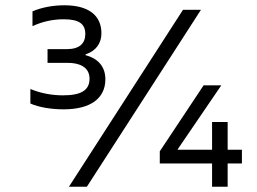

<svg xmlns="http://www.w3.org/2000/svg" viewBox="-20 -707 973 727"><path d="M237 -469C276 -469 319 -456 319 -409C319 -365 287 -346 218 -346C179 -346 136 -353 95 -370V-315C129 -300 176 -293 221 -293C322 -293 379 -334 379 -407C379 -452 354 -485 304 -498V-501C345 -515 364 -544 364 -581C364 -649 315 -687 224 -687C180 -687 138 -679 103 -664V-608C144 -627 184 -634 221 -634C279 -634 303 -617 303 -578C303 -543 281 -521 234 -521H160V-469ZM241 0H309L741 -670H673ZM585 -88H783V0H842V-88H896V-140H842V-245H783V-140H653V-142L818 -384H751L585 -134Z"/></svg>

Font: LT Wave Text Light
Style: Regular
Weight: 300
Designer: Daniel Lyons
Version: Version 2.5 (Glyphs App)